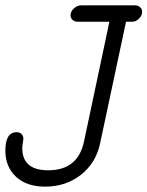

<svg xmlns="http://www.w3.org/2000/svg" viewBox="-25 -690 550 716"><path d="M143 6Q74 6 34.5 -31Q-5 -68 -5 -128Q-5 -197 37 -197Q48 -197 55 -190.5Q62 -184 62 -173Q62 -168 60 -156Q58 -144 58 -138Q58 -55 155 -55Q265 -55 288 -161L383 -609H264Q253 -609 245.5 -616Q238 -623 238 -633Q238 -647 250.5 -658.5Q263 -670 277 -670H480Q490 -670 497.5 -663Q505 -656 505 -646Q505 -632 493.5 -620.5Q482 -609 468 -609H445L348 -154Q332 -81 276 -37.5Q220 6 143 6Z"/></svg>

Font: Comic Neue
Style: Italic
Weight: 400
Italic angle: -12°
Designer: Craig Rozynski
Foundry: Craig Rozynski
Version: Version 2.003